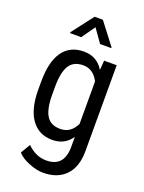

<svg xmlns="http://www.w3.org/2000/svg" viewBox="-175 -831 842 1120"><g transform="rotate(20 246.5 -271.0)"><path d="M47.4 -288.1Q47.4 -411.6 92.3 -474.9Q137.2 -538.1 223.6 -538.1Q304.2 -538.1 346.2 -469.2L350.6 -528.3H428.7V4.9Q428.7 103 378.4 155.5Q328.1 208 238.3 208Q199.2 208 150.6 188.7Q102.1 169.4 77.6 141.1L112.8 81.5Q166.5 134.3 231.4 134.3Q339.4 134.3 342.3 16.6V-52.2Q300.3 9.8 223.1 9.8Q141.1 9.8 95.2 -52Q49.3 -113.8 47.4 -229.5ZM133.8 -238.8Q133.8 -149.9 159.9 -108.2Q186 -66.4 245.6 -66.4Q310.1 -66.4 342.3 -132.3V-396.5Q308.6 -461.4 246.6 -461.4Q187 -461.4 160.6 -419.7Q134.3 -377.9 133.8 -291.5ZM364.7 -616.2V-611.3H295.4L236.8 -694.3L178.2 -611.3H108.9V-617.2L210.9 -750H262.2Z"/></g></svg>

Font: Roboto Condensed
Style: Regular
Weight: 400
Designer: Google
Version: Version 2.001047; 2015